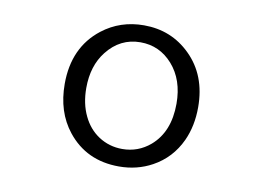

<svg xmlns="http://www.w3.org/2000/svg" viewBox="-70 -685 1139 833"><g transform="rotate(10 500.0 -269.0)"><path d="M501.5 -580.1Q622.1 -580.1 705.6 -498Q793.9 -411.6 793.9 -270.5Q793.9 -188 763.7 -122.1Q724.6 -37.6 645 5.9Q579.1 42 499.5 42Q356 42 272 -64Q206.1 -147 206.1 -270.5Q206.1 -431.6 318.4 -519Q397 -580.1 501.5 -580.1ZM499 -504.9Q409.7 -504.9 351.6 -430.7Q301.3 -366.7 301.3 -269Q301.3 -199.7 327.1 -146.5Q351.6 -95.2 396 -65.9Q442.9 -35.2 500.5 -35.2Q570.3 -35.2 623.5 -80.6Q698.7 -145.5 698.7 -269.5Q698.7 -374.5 640.6 -440.4Q583.5 -504.9 499 -504.9Z"/></g></svg>

Font: BIZ UDGothic
Style: Regular
Weight: 400
Monospace: yes
Designer: TypeBank Co., Ltd.
Foundry: Morisawa Inc.
Version: Version 1.05